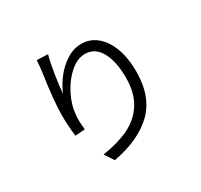

<svg xmlns="http://www.w3.org/2000/svg" viewBox="-167 -990 1312 1255"><g transform="rotate(-30 488.5 -362.0)"><path d="M284.5 -495.5Q306.2 -549.2 345.6 -600.8Q385.1 -652.3 438.6 -686.2Q492.1 -720.1 550.9 -720.1Q615.1 -720.1 665.7 -678.8Q716.3 -637.5 744.6 -561.8Q772.9 -486.1 772.9 -385.4Q772.9 -193 664.7 -90Q556.5 13.1 361.5 48.5L316.2 -20.3Q431.2 -37.6 514.2 -76.9Q597.2 -116.2 645.7 -191.5Q694.2 -266.7 694.2 -384.2Q694.2 -504.4 654.1 -577.7Q613.9 -651 538.5 -651Q480.2 -651 425 -602.6Q369.9 -554.2 333.1 -482.2Q296.4 -410.2 290.3 -345.1Q286.6 -315.9 287.2 -288.2Q287.7 -260.5 292.5 -224.5L218.4 -219Q208.1 -300.8 208.1 -373.8Q208.1 -484.6 238.4 -689.6Q242.6 -720.8 246.2 -773.2L329.8 -770Q314.9 -717.7 302.3 -637.1Q289.7 -556.6 284.5 -495.5Z"/></g></svg>

Font: Min Sans VF VF
Style: Regular
Weight: 400
Designer: Jinseong-Kim, NotoSansCJK, Nunito
Foundry: Jinseong-Kim
Version: Version 1.420;Glyphs 3.1.2 (3151)